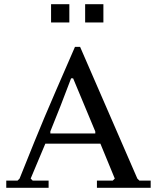

<svg xmlns="http://www.w3.org/2000/svg" viewBox="-20 -894 752 914"><path d="M223.1 -787.1V-874H310.1V-787.1ZM385.3 -787.1V-874H472.2V-787.1ZM73.2 -43.9Q153.8 -245.6 191.7 -335.2Q229.5 -424.8 336.9 -670.9H361.3L633.8 -43.9L643.6 -34.2H697.3V0H441.4V-34.2H516.6L526.4 -43.9L458 -210H195.8Q192.9 -203.1 167.7 -143.3Q142.6 -83.5 126 -43.9L135.7 -34.2H211.4V0H9.8V-34.2H63.5ZM219.7 -258.8H433.6V-268.1L328.1 -521H318.4Q267.1 -384.3 219.7 -268.6Z"/></svg>

Font: Happy Times at the IKOB
Style: Regular
Weight: 400
Designer: Lucas Le Bihan
Foundry: Lucas Le Bihan
Version: Version 1.000;PS 1.0;hotconv 1.0.88;makeotf.lib2.5.647800